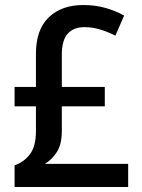

<svg xmlns="http://www.w3.org/2000/svg" viewBox="-20 -744 564 764"><path d="M311 -724Q359 -724 399.5 -712.5Q440 -701 474 -682L439 -602Q410 -617 379 -626.5Q348 -636 316 -636Q273 -636 249.5 -610Q226 -584 226 -526V-398H397V-321H226V-223Q226 -170 206.5 -139.5Q187 -109 159 -92H490V0H38V-86Q77 -100 100 -131.5Q123 -163 123 -222V-321H38V-398H123V-530Q123 -626 174 -675Q225 -724 311 -724Z"/></svg>

Font: Noto Sans Ethiopic SemiCondensed Medium
Style: Regular
Weight: 500
Width: 4
Designer: Monotype Design Team
Foundry: Monotype Imaging Inc.
Version: Version 2.102; ttfautohint (v1.8.4.7-5d5b)